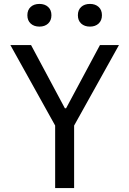

<svg xmlns="http://www.w3.org/2000/svg" viewBox="-20 -960 660 980"><path d="M261.5 0V-384.3H358.3V0ZM138.5 -730 311.2 -407.3H317.3L490.2 -730H587.2L351.7 -307.2H268.2L33 -730ZM119.7 -882.2Q119.7 -909.2 136.6 -924.6Q153.5 -940 181.4 -940Q208.7 -940 225.6 -924.6Q242.5 -909.2 242.5 -882.3Q242.5 -855.5 225.6 -839.8Q208.7 -824.2 181.4 -824.2Q153.5 -824.2 136.6 -839.8Q119.7 -855.3 119.7 -882.2ZM377.5 -882.2Q377.5 -909.2 394.4 -924.6Q411.3 -940 439.2 -940Q466.5 -940 483.4 -924.6Q500.3 -909.2 500.3 -882.3Q500.3 -855.5 483.4 -839.8Q466.5 -824.2 439.2 -824.2Q411.3 -824.2 394.4 -839.8Q377.5 -855.3 377.5 -882.2Z"/></svg>

Font: Monaspace Neon Var
Style: Regular
Weight: 400
Designer: Riley Cran and the Lettermatic Team
Version: Version 1.000 (Monaspace Neon Var)